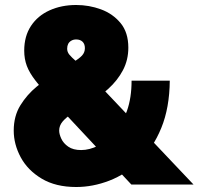

<svg xmlns="http://www.w3.org/2000/svg" viewBox="-20 -739 795 769"><path d="M506 0 190 -338Q148 -383 123 -415Q98 -447 87.5 -475Q77 -503 77 -536Q77 -594 104 -635Q131 -676 178.5 -697.5Q226 -719 285 -719Q337 -719 384.5 -701.5Q432 -684 463 -646.5Q494 -609 494 -548Q494 -499 472.5 -458Q451 -417 413.5 -383Q376 -349 328 -321Q296 -302 270.5 -285.5Q245 -269 231 -252.5Q217 -236 217 -216Q217 -202 225.5 -183.5Q234 -165 253.5 -151.5Q273 -138 305 -138Q338 -138 373.5 -155.5Q409 -173 439.5 -208Q470 -243 488.5 -295Q507 -347 507 -416H660Q659 -307 626 -226.5Q593 -146 538.5 -93.5Q484 -41 418 -15.5Q352 10 285 10Q203 10 147 -23.5Q91 -57 63 -109Q35 -161 35 -216Q35 -274 61.5 -317Q88 -360 127 -392Q166 -424 203 -447Q246 -474 271.5 -489Q297 -504 308.5 -516.5Q320 -529 320 -546Q320 -563 310.5 -572Q301 -581 285 -581Q274 -581 265.5 -576Q257 -571 253 -563Q249 -555 249 -544Q249 -531 257.5 -520.5Q266 -510 286 -492.5Q306 -475 340 -438L755 0Z"/></svg>

Font: Raleway Thin Black
Style: Regular
Weight: 900
Version: Version 4.026